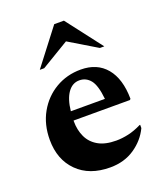

<svg xmlns="http://www.w3.org/2000/svg" viewBox="-133 -796 763 895"><g transform="rotate(-20 248.0 -348.5)"><path d="M260 10Q157 10 97.5 -49.5Q38 -109 38 -207Q38 -283 71 -341.5Q104 -400 160 -433Q216 -466 285 -466Q366 -466 411 -412Q456 -358 457 -259L453 -254H173V-249Q173 -207 189 -172.5Q205 -138 239.5 -118Q274 -98 329 -98Q358 -98 389.5 -105Q421 -112 455 -129H458V-113Q433 -60 381.5 -25Q330 10 260 10ZM262 -421Q227 -421 204.5 -389Q182 -357 176 -299H345Q338 -368 316.5 -394.5Q295 -421 262 -421ZM106 -530 242 -707H290L426 -530H404L266 -613L128 -530Z"/></g></svg>

Font: Spectral
Style: Bold
Weight: 700
Designer: Jean-Baptiste Levee
Foundry: Production Type
Version: Version 2.001